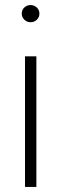

<svg xmlns="http://www.w3.org/2000/svg" viewBox="-20 -740 242 760"><path d="M79 0V-517H124V0ZM101 -652Q87 -652 76.5 -662Q66 -672 66 -686Q66 -701 76.5 -710.5Q87 -720 101 -720Q115 -720 125.5 -710.5Q136 -701 136 -686Q136 -672 126 -662Q116 -652 101 -652Z"/></svg>

Font: DM Sans 11pt ExtraLight
Style: Regular
Weight: 250
Version: Version 4.004;gftools[0.9.30]